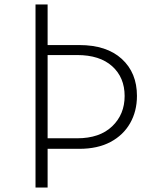

<svg xmlns="http://www.w3.org/2000/svg" viewBox="-20 -845 719 865"><path d="M140 0H194.5V-174.5H337.5Q419.5 -174.5 477.5 -205.2Q535.5 -236 566.2 -290Q597 -344 597 -413Q597 -517 528.8 -579.5Q460.5 -642 337.5 -642H194.5V-825H140ZM194.5 -222V-597H327.5Q429.5 -597 485.5 -546.5Q541.5 -496 541.5 -412.5Q541.5 -329.5 485.2 -275.8Q429 -222 327.5 -222Z"/></svg>

Font: Spartan Light
Style: Regular
Weight: 300
Designer: Matt Bailey, Mirko Velimirovic
Foundry: Matt Bailey
Version: Version 1.003; ttfautohint (v1.8.3)